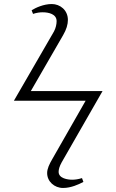

<svg xmlns="http://www.w3.org/2000/svg" viewBox="-20 -787 577 953"><path d="M293 146C333 146 371 128 394 116L387 97C368 103 352 105 338 105C317 105 271 99 271 66C271 54 275 39 286 19L489 -335H133L293 -612C310 -641 317 -666 317 -688C317 -737 278 -767 237 -767C196 -767 156 -748 137 -736L144 -718C162 -724 178 -726 192 -726C222 -726 261 -717 261 -682C261 -667 257 -648 248 -631L49 -287H405L241 0C224 29 214 51 214 72C214 114 250 146 293 146Z"/></svg>

Font: Libertinus Serif Display
Style: Regular
Weight: 400
Designer: Philipp H. Poll, Khaled Hosny
Foundry: Caleb Maclennan
Version: Version 7.050;RELEASE